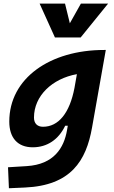

<svg xmlns="http://www.w3.org/2000/svg" viewBox="-20 -796 626 1051"><path d="M28.8 234.4 116.7 230.5C367.7 219.2 451.7 85 483.9 -98.1L559.1 -522.5H549.8C254.4 -522.5 30.8 -368.2 30.8 -130.4C30.8 -41 77.1 10.3 159.2 10.3C238.3 10.3 300.8 -32.2 336.9 -107.9H351.1L346.7 -82.5C330.1 12.7 275.9 104 126.5 113.3L23.9 119.6ZM280.8 -590.8H421.4L571.8 -776.4H422.9L362.3 -668.5L335.9 -776.4H196.8ZM400.9 -390.1 387.7 -314.9C361.3 -176.8 300.3 -102.1 215.3 -102.1C184.1 -102.1 166 -120.6 166 -152.3C166 -271.5 265.6 -365.7 400.9 -390.1Z"/></svg>

Font: Cascadia Mono PL
Style: Bold Italic
Weight: 700
Italic angle: -10°
Monospace: yes
Designer: Aaron Bell
Foundry: Saja Typeworks
Version: Version 2404.023